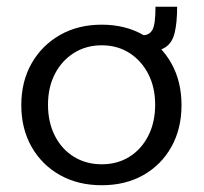

<svg xmlns="http://www.w3.org/2000/svg" viewBox="-20 -540 603 568"><path d="M281 8Q211 8 157.5 -22Q104 -52 73.5 -105.5Q43 -159 43 -229Q43 -299 73.5 -352.5Q104 -406 157.5 -436.5Q211 -467 281 -467Q351 -467 404 -436.5Q457 -406 487 -352.5Q517 -299 517 -229Q517 -159 487 -105.5Q457 -52 404 -22Q351 8 281 8ZM281 -54Q327 -54 362.5 -76Q398 -98 418.5 -138Q439 -178 439 -230Q439 -282 418.5 -321.5Q398 -361 362.5 -383.5Q327 -406 281 -406Q235 -406 199 -383.5Q163 -361 142.5 -321.5Q122 -282 122 -230Q122 -178 142.5 -138Q163 -98 199 -76Q235 -54 281 -54ZM504 -520Q504 -472 496.5 -442Q489 -412 467.5 -399Q446 -386 404 -386V-436Q422 -436 431 -452Q440 -468 440 -520Z"/></svg>

Font: Inconsolata SemiExpanded
Style: Regular
Weight: 400
Width: 6
Monospace: yes
Designer: Raph Levien, Cyreal, Brenton Simpson
Foundry: Raph Levien, Cyreal, Google
Version: Version 3.100; ttfautohint (v1.8.4.7-5d5b)